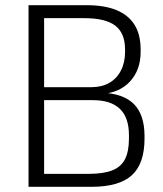

<svg xmlns="http://www.w3.org/2000/svg" viewBox="-20 -720 627 740"><path d="M90 -700H314Q383 -700 429 -681Q475 -662 498.5 -624.5Q522 -587 522 -529V-520Q522 -451 482 -407Q442 -363 374 -358L373 -363Q456 -359 496 -319Q536 -279 537 -199V-186Q537 -89 488 -44.5Q439 0 333 0H90ZM323 -50Q379 -50 413 -63.5Q447 -77 462 -107Q477 -137 477 -186V-199Q477 -267 442 -300.5Q407 -334 338 -334H150V-50ZM332 -384Q372 -384 401 -400.5Q430 -417 446 -448Q462 -479 462 -520V-529Q462 -592 424.5 -621Q387 -650 305 -650H150V-384Z"/></svg>

Font: Pathway Extreme 8pt Thin
Style: Regular
Weight: 100
Version: Version 1.001;gftools[0.9.26]